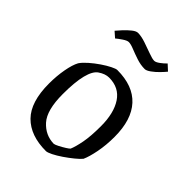

<svg xmlns="http://www.w3.org/2000/svg" viewBox="-189 -724 826 826"><g transform="rotate(45 224.0 -311.0)"><path d="M239 9Q145 9 94 -42.5Q43 -94 43 -206Q43 -252 50.5 -293Q58 -334 70 -356Q80 -371 100 -388.5Q120 -406 142 -421Q164 -436 183 -445.5Q202 -455 210 -455Q306 -455 355.5 -401Q405 -347 405 -243Q405 -193 396.5 -149.5Q388 -106 377 -82Q368 -71 349 -55.5Q330 -40 308 -25Q286 -10 267 -0.5Q248 9 239 9ZM241 -37Q248 -38 262.5 -45.5Q277 -53 290.5 -61.5Q304 -70 307 -74Q316 -95 323.5 -134Q331 -173 331 -234Q331 -314 300 -360.5Q269 -407 208 -407Q185 -407 160 -390Q139 -376 128 -332.5Q117 -289 117 -216Q117 -118 153 -78Q189 -38 241 -37ZM290 -541Q265 -541 239.5 -549.5Q214 -558 193 -566.5Q172 -575 160 -575Q150 -575 132.5 -563Q115 -551 107 -544L82 -566Q90 -576 104.5 -591.5Q119 -607 134 -619Q149 -631 160 -631Q180 -631 207 -622Q234 -613 258 -604Q282 -595 294 -595Q303 -595 318 -606Q333 -617 343 -628L369 -604Q361 -594 346.5 -579Q332 -564 316 -552.5Q300 -541 290 -541Z"/></g></svg>

Font: Grenze Gotisch Light
Style: Regular
Weight: 300
Designer: Renata Polastri
Foundry: Omnibus-Type
Version: Version 1.001